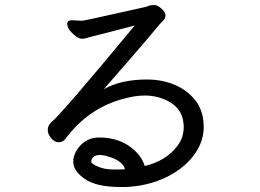

<svg xmlns="http://www.w3.org/2000/svg" viewBox="-20 -733 1040 768"><path d="M433 -55Q399 -55 372 -66.5Q345 -78 345 -86Q345 -97 354 -105Q363 -113 379 -113Q395 -113 416 -106Q471 -89 480 -56Q468 -55 433 -55ZM484 15Q570 11 640.5 -22Q711 -55 753 -109Q795 -163 795 -227L794 -241Q791 -295 759.5 -334Q728 -373 678 -394Q628 -415 568 -415Q463 -415 395 -376Q444 -432 506 -503.5Q568 -575 596 -609Q624 -643 633 -651Q642 -659 642 -672Q642 -684 626 -698.5Q610 -713 596 -713Q582 -713 573 -709Q564 -705 554.5 -703.5Q545 -702 363 -661Q315 -650 305 -650L268 -652Q249 -652 249 -638Q249 -615 282 -589Q296 -578 308 -578Q318 -578 326.5 -581Q335 -584 350.5 -587.5Q366 -591 436.5 -609.5Q507 -628 519 -631Q221 -271 186 -245Q171 -231 171 -213Q171 -196 185 -180Q199 -164 215 -164Q231 -164 242 -178Q328 -294 460 -334Q516 -351 559 -351Q601 -351 636 -336Q708 -307 714 -240L715 -227Q715 -182 690 -150Q644 -89 559 -69Q548 -104 519.5 -130.5Q491 -157 455.5 -170Q420 -183 377 -183Q332 -183 302.5 -152Q273 -121 273 -86Q273 -49 319.5 -17Q366 15 462 15Z"/></svg>

Font: LXGW WenKai TC
Style: Bold
Weight: 700
Designer: LXGW / Fontworks Inc.
Foundry: LXGW / Fontworks Inc.
Version: Version 1.330;April 28, 2024